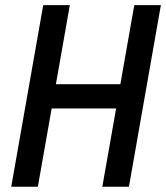

<svg xmlns="http://www.w3.org/2000/svg" viewBox="-20 -713 634 733"><path d="M370.6 0 423.3 -298.8H177.2L124.5 0H22.9L145 -693.4H246.6L193.4 -391.6H439.5L492.7 -693.4H594.2L472.2 0Z"/></svg>

Font: Cascadia Code NF
Style: Italic
Weight: 400
Italic angle: -10°
Monospace: yes
Designer: Aaron Bell
Foundry: Saja Typeworks
Version: Version 2404.023; ttfautohint (v1.8.4)